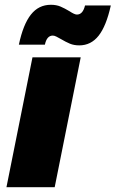

<svg xmlns="http://www.w3.org/2000/svg" viewBox="-20 -784 484 804"><path d="M318 -544 209 0H7L116 -544ZM312 -594Q290 -594 273 -601Q256 -608 234 -621Q225 -626 216.5 -630.5Q208 -635 201 -635Q176 -635 168 -597H59Q77 -682 109.5 -723Q142 -764 193 -764Q216 -764 233.5 -756.5Q251 -749 271 -737Q292 -723 302 -723Q327 -723 336 -761H444Q425 -675 393 -634.5Q361 -594 312 -594Z"/></svg>

Font: Gontserrat ExtraBold
Style: Italic
Weight: 800
Italic angle: -11.3°
Designer: Julieta Ulanovsky
Foundry: Julieta Ulanovsky
Version: Version 6.001